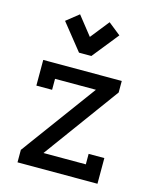

<svg xmlns="http://www.w3.org/2000/svg" viewBox="-109 -790 696 864"><g transform="rotate(15 239.0 -358.0)"><path d="M155.8 -716.3 98.1 -670.4 195.8 -548.3H253.4L351.1 -670.4L293.5 -716.3L224.6 -629.4ZM122.1 -355.5H48.8V-475.1H414.6V-421.4L158.2 -70.8H355.5V-119.6H428.7V0H56.2V-58.1L312.5 -406.7H122.1Z"/></g></svg>

Font: Eligible
Style: Regular
Weight: 500
Version: Version 1.1